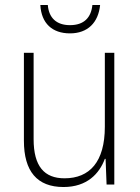

<svg xmlns="http://www.w3.org/2000/svg" viewBox="-20 -741 562 771"><path d="M382 -721H351C346 -671 318 -640 261 -640C206 -640 176 -670 172 -721H142C146 -647 190 -607 261 -607C332 -607 375 -650 382 -721ZM439 -529H401V-232C401 -91 340 -25 239 -25C158 -25 115 -73 115 -182V-529H76V-176C76 -53 129 10 235 10C330 10 379 -44 401 -103H404L408 0H439Z"/></svg>

Font: Noto Sans Devanagari SemiCondensed ExtraLight
Style: Regular
Weight: 200
Width: 4
Designer: Jelle Bosma - Monotype Design Team
Foundry: Monotype Imaging Inc.
Version: Version 2.004